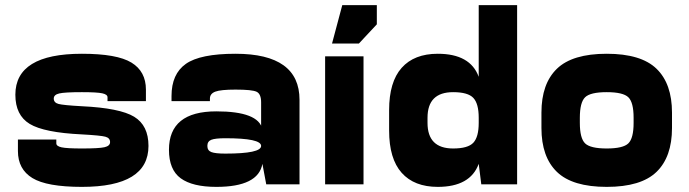

<svg xmlns="http://www.w3.org/2000/svg" viewBox="-20 -720 2690 750"><path d="M300 -195Q373 -191 391.5 -186Q410 -181 410 -165Q410 -150 388.5 -145Q367 -140 300 -140Q241 -140 220.5 -144.5Q200 -149 200 -160V-175H50V-130Q50 -59 106.5 -24.5Q163 10 300 10Q560 10 560 -150Q560 -230 504 -264Q448 -298 300 -305Q227 -309 208.5 -314Q190 -319 190 -335Q190 -350 211.5 -355Q233 -360 300 -360Q359 -360 379.5 -355.5Q400 -351 400 -340V-325H550V-370Q550 -441 493.5 -475.5Q437 -510 300 -510Q40 -510 40 -350Q40 -270 96 -236Q152 -202 300 -195Z M650 -345V-325H800V-335Q800 -354 821 -362Q842 -370 900 -370Q965 -370 982.5 -361.5Q1000 -353 1000 -320V-220L1150 -250V-330Q1150 -510 900 -510Q762 -510 706 -470.5Q650 -431 650 -345ZM1150 -250H1000V-115L1005 -80L1020 0H1150ZM640 -135Q640 -57 686 -23.5Q732 10 825 10Q989 10 1005 -80L1000 -150Q1000 -120 860 -120Q821 -120 805.5 -126Q790 -132 790 -150Q790 -168 805.5 -174Q821 -180 860 -180Q1000 -180 1000 -150L1005 -215Q990 -285 825 -285Q640 -285 640 -135Z M1250 0H1400V-500H1250ZM1277 -550H1382L1452 -625V-700H1317Z M2000 0V-700H1850V-80L1860 0ZM1850 -80V-240Q1850 -185 1829 -162.5Q1808 -140 1750 -140Q1650 -140 1650 -240V-250H1500V-210Q1500 -100 1549 -45Q1598 10 1690 10Q1817 10 1850 -80ZM1690 -510Q1598 -510 1549 -455Q1500 -400 1500 -290V-250H1650V-260Q1650 -360 1750 -360Q1808 -360 1829 -337.5Q1850 -315 1850 -260V-420Q1817 -510 1690 -510Z M2455 -260V-250H2605V-280Q2605 -393 2544.5 -451.5Q2484 -510 2350 -510Q2216 -510 2155.5 -451.5Q2095 -393 2095 -280V-250H2245V-260Q2245 -320 2265.5 -340Q2286 -360 2350 -360Q2414 -360 2434.5 -340Q2455 -320 2455 -260ZM2245 -240V-250H2095V-220Q2095 -107 2155.5 -48.5Q2216 10 2350 10Q2484 10 2544.5 -48.5Q2605 -107 2605 -220V-250H2455V-240Q2455 -180 2434.5 -160Q2414 -140 2350 -140Q2286 -140 2265.5 -160Q2245 -180 2245 -240Z"/></svg>

Font: Millimetre
Style: Bold
Weight: 800
Designer: Jérémy Landes
Version: Version 1.0